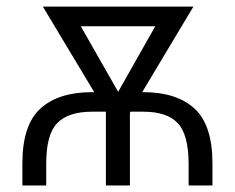

<svg xmlns="http://www.w3.org/2000/svg" viewBox="-20 -566 716 586"><path d="M121.1 0H48.3V-67.4Q48.3 -184.6 103.3 -234.6Q158.2 -284.7 260.7 -284.7H417.5Q519 -284.7 573.7 -234.6Q628.4 -184.6 628.4 -67.4V0H555.7V-67.4Q555.2 -156.2 522 -190.7Q488.8 -225.1 417.5 -225.1H260.7Q189 -225.1 155 -190.7Q121.1 -156.2 121.1 -67.4ZM516.6 -545.9V-485.8H175.8V-545.9ZM316.9 -243.7 487.8 -545.9H570.3L371.6 -213.9H331.5ZM192.4 -545.9 365.7 -241.7 350.1 -213.9H310.1L110.8 -545.9ZM376.5 -276.9V0H303.2V-276.9Z"/></svg>

Font: Inter Tight Light
Style: Regular
Weight: 300
Designer: Rasmus Andersson
Foundry: rsms
Version: Version 3.004